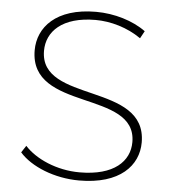

<svg xmlns="http://www.w3.org/2000/svg" viewBox="-51 -751 718 802"><g transform="rotate(5 307.5 -350.0)"><path d="M310 4C481 4 557 -80 557 -177C557 -430 117 -302 117 -523C117 -604 181 -670 321 -670C384 -670 455 -650 512 -610L529 -641C476 -680 397 -704 320 -704C152 -704 78 -618 78 -522C78 -264 518 -395 518 -175C518 -95 454 -30 309 -30C213 -30 124 -70 78 -121L59 -92C108 -36 207 4 310 4Z"/></g></svg>

Font: Montserrat-Alt1 ExtLt
Style: Regular
Weight: 200
Designer: Differentunic
Foundry: Differentunic
Version: Version 7.222